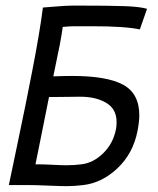

<svg xmlns="http://www.w3.org/2000/svg" viewBox="-20 -654 558 677"><path d="M498.5 -623 473.1 -550.3Q420.9 -561.5 303.2 -561.5Q303.2 -561.5 243.2 -561.5Q226.6 -561.5 201.2 -559.1Q198.7 -538.6 190.9 -496.6Q188 -481.9 179.9 -443.1Q171.9 -404.3 168 -384.8Q203.1 -386.2 234.4 -386.2Q357.4 -386.2 414.3 -355.2Q471.2 -324.2 471.2 -247.6Q471.2 -225.1 464.8 -191.9Q449.2 -112.8 394.5 -61Q339.8 -9.3 273.9 -1.5Q242.7 2.4 214.8 2.4Q195.3 2.4 150.4 0.5Q105.5 -1.5 77.6 -1.5H11.2Q17.6 -33.2 44.2 -159.4Q70.8 -285.6 93.3 -401.9Q120.1 -539.1 131.3 -627.4Q139.6 -627.9 164.6 -630.1Q189.5 -632.3 207.8 -633.3Q226.1 -634.3 251 -634.3Q368.7 -634.3 420.7 -632.3Q472.7 -630.4 498.5 -623ZM262.7 -313Q252.4 -313 222.9 -312.5Q193.4 -312 174.3 -312H152.8Q143.6 -265.6 132.6 -210.9Q121.6 -156.2 115 -123.5Q108.4 -90.8 105 -74.7Q133.3 -74.7 165 -73Q196.8 -71.3 212.9 -71.3Q243.2 -71.3 267.6 -74.7Q309.1 -79.6 344.2 -114Q379.4 -148.4 389.2 -199.7Q391.1 -210.9 391.1 -223.6Q391.1 -269.5 354.7 -291.3Q318.4 -313 262.7 -313Z"/></svg>

Font: Fantasque Sans Mono
Style: Italic
Weight: 400
Italic angle: -11°
Monospace: yes
Designer: Jany Belluz
Version: Version 1.8.0 ; ttfautohint (v1.8.2)